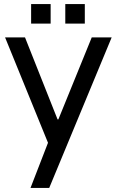

<svg xmlns="http://www.w3.org/2000/svg" viewBox="-20 -694 573 944"><path d="M529 -510 222 230H130L216 8L5 -510H103L263 -107H267L431 -510ZM133 -578V-674H229V-578ZM301 -578V-674H397V-578Z"/></svg>

Font: Varela
Style: Regular
Weight: 400
Designer: Joe Prince
Foundry: Joe Prince
Version: Version 1.000